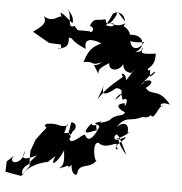

<svg xmlns="http://www.w3.org/2000/svg" viewBox="-63 -967 1055 1116"><g transform="rotate(5 464.0 -409.0)"><path d="M51 -25C10 29 105 31 112 -59C98 -22 89 7 184 -38C126 16 119 63 135 -7C177 17 111 63 185 -5C115 21 97 50 109 85C136 21 219 0 269 -12C210 6 208 32 291 -43C257 31 309 -7 338 -82C338 -49 358 12 309 28C393 3 348 1 375 12C345 45 421 -31 388 -13C387 61 430 68 426 37C439 -17 496 15 531 -39C519 -26 493 -147 534 -142C582 -100 658 -176 635 -130C670 -106 614 -105 646 -144C730 -218 661 -174 674 -184C618 -146 613 -188 633 -200C652 -196 672 -140 701 -85C633 -157 650 -198 636 -171C745 -232 686 -223 694 -208C705 -238 691 -297 629 -243C692 -328 703 -263 809 -334C736 -321 797 -296 822 -329C844 -293 863 -393 889 -390C869 -370 857 -419 928 -399C852 -494 815 -436 779 -484C833 -521 805 -547 753 -513C841 -520 783 -552 735 -479C835 -619 847 -587 799 -551C792 -627 795 -566 780 -594C841 -643 809 -691 824 -688C739 -675 733 -685 739 -696C724 -737 771 -695 700 -685C767 -724 738 -806 644 -779C635 -735 711 -741 747 -749C715 -689 670 -702 665 -753C668 -806 629 -829 604 -835C602 -809 582 -803 615 -821C646 -883 616 -808 540 -841C590 -843 552 -815 536 -824C500 -819 531 -844 551 -897C584 -913 570 -917 625 -858C616 -920 553 -907 576 -898C538 -817 516 -828 511 -861C454 -845 446 -868 424 -815C466 -801 430 -767 427 -783C330 -787 370 -772 335 -807C287 -779 321 -873 284 -900C298 -891 330 -857 322 -821C256 -877 225 -903 268 -831C249 -895 224 -800 152 -848C188 -797 105 -765 99 -751L197 -695L265 -692C282 -644 241 -681 253 -665C279 -677 316 -673 308 -736C335 -739 317 -718 412 -679C391 -747 449 -745 536 -704C525 -736 524 -687 547 -745C479 -703 435 -707 406 -602C476 -615 441 -580 511 -610C465 -566 450 -624 499 -538C480 -592 592 -605 560 -635C535 -564 608 -554 637 -610C638 -596 644 -563 688 -563C710 -593 728 -619 661 -517C658 -566 616 -560 642 -537C555 -462 553 -461 505 -394C550 -506 535 -497 537 -486C514 -397 571 -436 607 -467C655 -471 652 -428 605 -399C650 -468 639 -419 652 -403C701 -434 659 -333 666 -384C623 -380 611 -358 671 -331C663 -304 618 -320 586 -279C514 -237 499 -285 517 -211C521 -226 398 -146 482 -250C490 -231 517 -242 540 -268C470 -243 516 -263 530 -235C510 -185 476 -128 450 -183C427 -177 376 -113 362 -150C389 -174 317 -195 384 -210C364 -152 347 -155 365 -247C409 -248 404 -180 328 -181C338 -193 342 -259 346 -226C286 -210 299 -239 221 -225C194 -198 249 -223 206 -180L167 -128L143 -61V13L147 26L102 89L9 73L11 12Z"/></g></svg>

Font: Hussar Lance
Style: Italic
Weight: 700
Foundry: Cannot Into Space Fonts, PlusOne Fonts
Version: Version 2.27